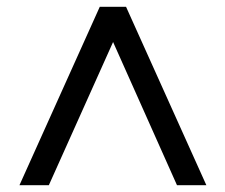

<svg xmlns="http://www.w3.org/2000/svg" viewBox="-20 -720 660 562"><path d="M123 -178 311 -597 498 -178H584L349 -700H272L37 -178Z"/></svg>

Font: Rootstock Sans Body
Style: Regular
Weight: 400
Designer: Colophon Foundry, Jonny Pinhorn
Foundry: Colophon Foundry
Version: Version 1.200;FEAKit 1.0